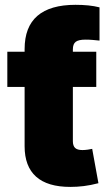

<svg xmlns="http://www.w3.org/2000/svg" viewBox="-20 -753 441 781"><path d="M80.1 -542.5H276.4V-178.7Q276.4 -160.2 285.4 -151.4Q294.4 -142.6 315.4 -142.6Q324.7 -142.6 337.2 -144.3Q349.6 -146 355 -147.5L380.4 -7.8Q348.6 0.5 321 3.9Q293.5 7.3 266.1 7.3Q173.3 7.3 126.7 -34.4Q80.1 -76.2 80.1 -158.2ZM371.6 -542.5V-399.4H9.8V-542.5ZM80.1 -409.7V-553.2Q80.1 -643.6 132.1 -688.5Q184.1 -733.4 287.1 -733.4Q314.5 -733.4 339.1 -731Q363.8 -728.5 384.8 -723.1V-587.9Q370.6 -589.4 356.7 -590.6Q342.8 -591.8 327.6 -591.8Q299.8 -591.8 288.1 -583Q276.4 -574.2 276.4 -552.2V-409.7Z"/></svg>

Font: Inter 16pt Black
Style: Regular
Weight: 900
Version: Version 4.001;git-66647c0bb